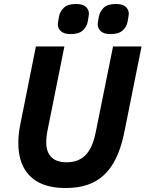

<svg xmlns="http://www.w3.org/2000/svg" viewBox="-20 -931 730 963"><path d="M160 -698H303L219 -280Q216 -267 214 -249Q212 -231 212 -217Q212 -168 238 -142.5Q264 -117 314 -117Q354 -117 383 -133Q412 -149 431 -182.5Q450 -216 460 -267L547 -698H690L605 -275Q586 -177 549 -113.5Q512 -50 453.5 -19Q395 12 308 12Q232 12 179.5 -13.5Q127 -39 99.5 -89.5Q72 -140 72 -214Q72 -234 74 -256Q76 -278 81 -303ZM335 -760Q301 -760 285.5 -774.5Q270 -789 270 -809Q270 -814 271.5 -822Q273 -830 276 -848Q281 -874 300.5 -892.5Q320 -911 361 -911Q396 -911 411 -896.5Q426 -882 426 -862Q426 -857 424.5 -849Q423 -841 420 -823Q416 -798 396 -779Q376 -760 335 -760ZM535 -760Q501 -760 485.5 -774.5Q470 -789 470 -809Q470 -814 471.5 -822Q473 -830 476 -848Q481 -874 500.5 -892.5Q520 -911 561 -911Q596 -911 611 -896.5Q626 -882 626 -862Q626 -857 624.5 -849Q623 -841 620 -823Q616 -798 596 -779Q576 -760 535 -760Z"/></svg>

Font: IBM Plex Sans
Style: Bold Italic
Weight: 700
Italic angle: -11.31°
Designer: Mike Abbink, Paul van der Laan, Pieter van Rosmalen
Foundry: Bold Monday
Version: Version 3.201